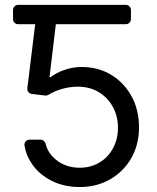

<svg xmlns="http://www.w3.org/2000/svg" viewBox="-20 -747 637 777"><path d="M190 -14.9Q139.2 -40.1 109.7 -83.1Q85.9 -116.8 79.2 -157.3Q78.8 -158.4 78.8 -160.9Q78.8 -169.4 84.9 -175.6Q90.9 -181.8 99.8 -181.8H144.2Q151.3 -181.8 157 -177.4Q162.6 -172.9 164.4 -165.8Q173.3 -127.5 206.7 -100.5Q246.4 -68.2 302.6 -68.2Q347.3 -68.2 382.1 -89.1Q417.3 -109.7 437.1 -146.7Q457.4 -183.9 457.4 -230.1Q457.4 -277.3 436.4 -315Q415.8 -352.3 379.6 -374.3Q343 -396.3 293.7 -396.3Q263.1 -396.3 228.3 -386.4Q197.1 -376.8 176.5 -363.3Q169.7 -359.4 162.6 -360.4L108.7 -366.8Q100.1 -367.9 94.8 -374.6Q89.5 -381.4 90.6 -389.9L122.5 -649.1H53.3Q44.7 -649.1 38.7 -655.2Q32.7 -661.2 32.7 -669.7V-706.7Q32.7 -715.2 38.7 -721.2Q44.7 -727.3 53.3 -727.3H489Q497.9 -727.3 503.9 -721.2Q509.9 -715.2 509.9 -706.7V-669.7Q509.9 -661.2 503.9 -655.2Q497.9 -649.1 489 -649.1H206L180.4 -434.7H184.7Q207.4 -452.4 240.8 -464.1Q274.5 -475.9 311.1 -475.9Q377.5 -475.9 430 -444.2Q482.2 -412.6 512.4 -357.2Q542.6 -302.6 542.6 -231.5Q542.6 -161.9 511.4 -107.2Q480.1 -52.6 426.1 -21.7Q372.5 9.9 302.6 9.9Q239.7 9.9 190 -14.9Z"/></svg>

Font: DeltaSans
Style: Regular
Weight: 400
Designer: Rasmus Andersson
Foundry: rsms
Version: Version 3.012